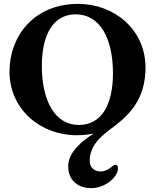

<svg xmlns="http://www.w3.org/2000/svg" viewBox="-20 -684 800 991"><path d="M731 -335C731 -532 569 -664 384 -664C153 -664 29 -495 29 -315C29 -118 191 14 375 14C407 14 437 11 464 5C400 46 332 103 332 174C332 245 380 287 451 287C521 287 589 232 589 184C589 171 583 166 576 166C572 166 567 168 564 171C547 185 527 201 499 201C466 201 443 179 443 147C443 62 506 15 572 -34C651 -95 731 -175 731 -335ZM387 -39C264 -39 196 -163 196 -344C196 -506 255 -610 371 -610C496 -610 563 -486 563 -306C563 -143 504 -39 387 -39Z"/></svg>

Font: EB Garamond
Style: Bold
Weight: 700
Designer: Georg Duffner and Octavio Pardo
Foundry: Georg Duffner
Version: Version 1.000;PS 001.000;hotconv 1.0.88;makeotf.lib2.5.64775